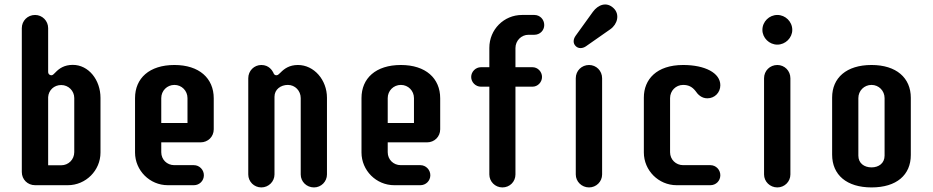

<svg xmlns="http://www.w3.org/2000/svg" viewBox="-20 -817 4114 847"><path d="M76.2 -58.1C76.2 -25.4 101.6 0 134.8 0H279.3C358.4 0 423.3 -64.9 423.3 -144V-385.3C423.3 -464.8 370.6 -530.8 301.3 -530.8C263.7 -530.8 241.2 -515.1 224.6 -497.6C218.3 -491.7 213.4 -484.9 207 -484.9C201.2 -484.9 192.4 -488.3 192.4 -500.5V-692.9C192.4 -725.1 166.5 -751 134.8 -751C101.6 -751 76.2 -725.1 76.2 -692.9ZM307.6 -146C307.6 -113.3 282.2 -87.9 250 -87.9H192.4V-388.7C194.3 -418.9 218.3 -441.9 250 -441.9C282.2 -441.9 307.6 -416 307.6 -384.8Z M879.4 -43.9C879.4 -67.9 859.9 -88.4 835.4 -88.4H749C716.3 -88.4 691.4 -113.3 691.4 -145.5V-189H864.7C897.5 -189 922.9 -213.9 922.9 -246.6V-383.3C922.9 -471.7 858.9 -530.3 749.5 -530.3C638.7 -530.3 575.7 -471.7 575.7 -384.3V-144.5C575.7 -64.9 640.6 0 720.2 0H835.4C859.9 0 879.4 -19.5 879.4 -43.9ZM807.1 -384.3V-274.4H691.4V-384.3C691.4 -416.5 716.8 -442.4 749.5 -442.4C781.7 -442.4 807.1 -416.5 807.1 -384.3Z M1132.8 9.8C1165 9.8 1190.9 -16.1 1190.9 -47.4V-390.1C1190.9 -422.9 1218.8 -442.4 1250 -442.4C1281.7 -442.4 1306.6 -416.5 1306.6 -384.3V-47.4C1306.6 -15.6 1332.5 9.8 1365.2 9.8C1397 9.8 1422.4 -16.1 1422.4 -47.4V-385.7C1422.4 -464.8 1365.2 -530.3 1294.4 -530.3C1257.3 -530.3 1234.9 -514.6 1217.8 -497.1C1211.4 -491.7 1207 -484.9 1199.2 -484.9C1190.9 -484.9 1187.5 -491.2 1185.5 -497.1C1181.2 -504.9 1167.5 -530.3 1132.8 -530.3C1101.1 -530.3 1075.2 -504.9 1075.2 -471.7V-47.4C1075.2 -15.6 1101.1 9.8 1132.8 9.8Z M1878.4 -43.9C1878.4 -67.9 1858.9 -88.4 1834.5 -88.4H1748C1715.3 -88.4 1690.4 -113.3 1690.4 -145.5V-189H1863.8C1896.5 -189 1921.9 -213.9 1921.9 -246.6V-383.3C1921.9 -471.7 1857.9 -530.3 1748.5 -530.3C1637.7 -530.3 1574.7 -471.7 1574.7 -384.3V-144.5C1574.7 -64.9 1639.6 0 1719.2 0H1834.5C1858.9 0 1878.4 -19.5 1878.4 -43.9ZM1806.2 -384.3V-274.4H1690.4V-384.3C1690.4 -416.5 1715.8 -442.4 1748.5 -442.4C1780.8 -442.4 1806.2 -416.5 1806.2 -384.3Z M2253.9 -434.6H2329.1C2352.1 -434.6 2371.1 -454.1 2371.1 -477.5C2371.1 -500.5 2352.5 -520.5 2329.1 -520.5H2253.9V-605C2253.9 -637.7 2279.8 -663.6 2311.5 -663.6H2337.4C2361.8 -663.6 2380.9 -682.6 2380.9 -706.5C2380.9 -731.4 2361.8 -751 2337.4 -751H2282.7C2203.1 -751 2138.7 -687 2138.7 -606V-520.5H2101.6C2078.1 -520.5 2058.6 -500.5 2058.6 -477.5C2058.6 -454.1 2078.1 -434.6 2101.6 -434.6H2138.7V-47.4C2138.7 -16.1 2164.1 9.8 2196.3 9.8C2229 9.8 2253.9 -15.6 2253.9 -47.4Z M2520 -47.4C2520 -16.1 2545.9 9.8 2578.6 9.8C2610.4 9.8 2636.2 -15.6 2636.2 -47.4V-471.7C2636.2 -504.9 2610.4 -530.3 2578.6 -530.3C2545.9 -530.3 2520 -504.9 2520 -471.7ZM2519 -658.7C2508.8 -644 2506.8 -626.5 2519.5 -613.8C2531.7 -601.1 2550.8 -603 2564.9 -612.8L2672.4 -688C2704.1 -710 2715.3 -753.9 2687 -780.8C2655.8 -811 2618.2 -795.9 2595.7 -765.1Z M2993.7 -442.4C3017.1 -442.4 3033.2 -434.1 3047.4 -416.5C3059.1 -398.9 3075.7 -383.3 3100.6 -383.3C3132.8 -383.3 3157.7 -408.7 3157.7 -440.9C3157.7 -495.1 3090.3 -530.3 2993.7 -530.3C2876 -530.3 2820.3 -466.3 2820.3 -386.7V-144.5C2820.3 -64.9 2885.3 0 2964.8 0H3113.8C3138.7 0 3157.7 -19.5 3157.7 -43.9C3157.7 -67.9 3138.7 -88.4 3113.8 -88.4H2993.7C2961.4 -88.4 2936 -113.3 2936 -145.5V-384.3C2936 -416.5 2961.4 -442.4 2993.7 -442.4Z M3350.6 -47.4C3350.6 -16.1 3376.5 9.8 3409.2 9.8C3440.9 9.8 3466.8 -15.6 3466.8 -47.4V-471.7C3466.8 -504.9 3440.9 -530.3 3409.2 -530.3C3376.5 -530.3 3350.6 -504.9 3350.6 -471.7ZM3343.3 -685.1C3343.3 -649.9 3373.5 -620.1 3409.2 -620.1C3444.8 -620.1 3475.1 -649.9 3475.1 -685.1C3475.1 -721.7 3444.8 -751 3409.2 -751C3373.5 -751 3343.3 -721.7 3343.3 -685.1Z M3650.9 -134.8C3650.9 -45.4 3715.3 9.8 3824.7 9.8C3935.5 9.8 3998 -45.4 3998 -133.3V-385.7C3998 -473.6 3934.1 -530.3 3824.7 -530.3C3713.9 -530.3 3650.9 -473.6 3650.9 -386.7ZM3882.3 -130.4C3882.3 -97.2 3856.9 -78.6 3824.7 -78.6C3792 -78.6 3766.6 -97.2 3766.6 -130.4V-384.3C3766.6 -416.5 3792 -442.4 3824.7 -442.4C3856.9 -442.4 3882.3 -416.5 3882.3 -384.3Z"/></svg>

Font: Supermercado One
Style: Regular
Weight: 400
Designer: James Grieshaber
Foundry: James Grieshaber
Version: Version 1.002